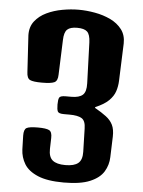

<svg xmlns="http://www.w3.org/2000/svg" viewBox="-57 -876 688 926"><g transform="rotate(5 287.0 -413.0)"><path d="M286.6 5.9Q207 5.9 160.9 -13.7Q114.7 -33.2 95.2 -65.4Q75.7 -97.7 74.2 -135.7L72.3 -202.6Q71.8 -232.4 85.2 -240Q98.6 -247.6 140.1 -247.6Q179.7 -247.6 194.3 -240Q209 -232.4 208 -202.6L206.5 -149.9Q205.6 -110.8 225.3 -94.7Q245.1 -78.6 286.6 -78.6H287.6Q329.6 -78.6 349.1 -94.7Q368.7 -110.8 367.7 -149.9L364.7 -261.7Q364.3 -299.8 345.2 -311.3Q326.2 -322.8 286.6 -322.8H259.3Q233.9 -322.8 229 -332.5Q224.1 -342.3 224.1 -366.2Q224.1 -390.1 229 -399.7Q233.9 -409.2 259.8 -409.2H287.6Q325.2 -409.2 342.3 -424.3Q359.4 -439.5 357.9 -480.5L351.1 -678.2Q349.6 -716.3 335.2 -729.7Q320.8 -743.2 286.6 -743.2Q253.4 -743.2 238.8 -729.7Q224.1 -716.3 223.1 -678.2L216.8 -509.8Q216.3 -480 200 -472.4Q183.6 -464.8 140.1 -464.8Q97.2 -464.8 82 -472.4Q66.9 -480 65.9 -509.8L55.2 -687Q54.2 -727.5 75.7 -755.1Q97.2 -782.7 132.1 -799.3Q167 -815.9 207.8 -823.2Q248.5 -830.6 286.6 -830.6Q324.7 -830.6 365.5 -823.2Q406.2 -815.9 440.9 -799.3Q475.6 -782.7 496.6 -755.1Q517.6 -727.5 516.6 -687L509.8 -505.9Q508.8 -479 500.7 -454.8Q492.7 -430.7 470.9 -409.2Q449.2 -387.7 406.2 -369.6V-365.7Q439 -347.2 460.9 -330.6Q482.9 -314 493.7 -292Q504.4 -270 503.4 -235.4L500 -135.7Q499 -97.7 479.5 -65.4Q460 -33.2 413.8 -13.7Q367.7 5.9 286.6 5.9Z"/></g></svg>

Font: Denk One
Style: Regular
Weight: 400
Designer: Irina Smirnova, Eben Sorkin
Foundry: Sorkin Type Co.f
Version: Version 1.004; ttfautohint (v1.8.4.7-5d5b);gftools[0.9.23]